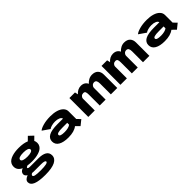

<svg xmlns="http://www.w3.org/2000/svg" viewBox="329 -1971 3592 3592"><g transform="rotate(-45 2125.0 -175.0)"><path d="M415 -154.5Q350.5 -154.5 298 -163Q262.5 -149 262.5 -134.5Q262.5 -122.5 279.8 -117.5Q297 -112.5 335 -112.5H539Q645 -112.5 703 -77.5Q761 -42.5 761 29.5Q761 112 674.8 156Q588.5 200 412 200Q81 200 81 64.5Q81 29 108.2 5Q135.5 -19 173 -32Q125.5 -61 125.5 -100.5Q125.5 -162.5 201 -189.5Q99 -234.5 99 -331Q99 -370.5 116.2 -401.8Q133.5 -433 163 -453.2Q192.5 -473.5 233.5 -487Q274.5 -500.5 319.2 -506.2Q364 -512 415 -512Q542 -512 622.5 -477L696.5 -550L784.5 -466.5L714.5 -397.5Q729.5 -368 729.5 -331Q729.5 -291.5 711 -260.5Q692.5 -229.5 662.2 -210Q632 -190.5 590.2 -177.8Q548.5 -165 505.5 -159.8Q462.5 -154.5 415 -154.5ZM415 -278.5Q475.5 -278.5 514 -292Q552.5 -305.5 552.5 -332.5Q552.5 -361 515.8 -374.8Q479 -388.5 415 -388.5Q276.5 -388.5 276.5 -332.5Q276.5 -305.5 315 -292Q353.5 -278.5 415 -278.5ZM227.5 36Q227.5 58.5 270 68.5Q312.5 78.5 413.5 78.5Q601 78.5 601 35.5Q601 1 492.5 1H303Q283 1 262.5 -2Q247 4 237.2 14Q227.5 24 227.5 36Z M1252.5 -512Q1341 -512 1410 -491.2Q1479 -470.5 1519.2 -429.5Q1559.5 -388.5 1559.5 -333.5V-132.5L1625.5 -64L1522.5 19L1448 -54Q1367 11 1213 11Q1084 11 1012.2 -31Q940.5 -73 940.5 -154Q940.5 -232 1013 -272.2Q1085.5 -312.5 1243.5 -312.5H1389Q1383.5 -343.5 1342 -361.8Q1300.5 -380 1245.5 -380Q1197 -380 1152 -367.8Q1107 -355.5 1088 -338L947 -435.5Q978 -466 1060.8 -489Q1143.5 -512 1252.5 -512ZM1234.5 -112Q1283.5 -112 1325 -122.2Q1366.5 -132.5 1389.5 -151.5V-201H1266Q1182 -201 1147.5 -190Q1113 -179 1113 -157Q1113 -133.5 1142.8 -122.8Q1172.5 -112 1234.5 -112Z M1746 0V-500H1894L1908 -436Q1936.5 -470.5 1975 -490.8Q2013.5 -511 2057 -511Q2107.5 -511 2141.5 -489.8Q2175.5 -468.5 2191.5 -431Q2222 -467 2264 -489Q2306 -511 2353 -511Q2431 -511 2471.8 -468.5Q2512.5 -426 2512.5 -353V0H2343V-289Q2343 -334.5 2329 -358.5Q2315 -382.5 2281.5 -382.5Q2249.5 -382.5 2228.2 -361.2Q2207 -340 2204.5 -312.5V0H2048.5V-290Q2048.5 -338.5 2038 -360.5Q2027.5 -382.5 1994 -382.5Q1962 -382.5 1941 -363Q1920 -343.5 1917 -317V0Z M2596 0V-500H2744L2758 -436Q2786.5 -470.5 2825 -490.8Q2863.5 -511 2907 -511Q2957.5 -511 2991.5 -489.8Q3025.5 -468.5 3041.5 -431Q3072 -467 3114 -489Q3156 -511 3203 -511Q3281 -511 3321.8 -468.5Q3362.5 -426 3362.5 -353V0H3193V-289Q3193 -334.5 3179 -358.5Q3165 -382.5 3131.5 -382.5Q3099.5 -382.5 3078.2 -361.2Q3057 -340 3054.5 -312.5V0H2898.5V-290Q2898.5 -338.5 2888 -360.5Q2877.5 -382.5 2844 -382.5Q2812 -382.5 2791 -363Q2770 -343.5 2767 -317V0Z M3802.5 -512Q3891 -512 3960 -491.2Q4029 -470.5 4069.2 -429.5Q4109.5 -388.5 4109.5 -333.5V-132.5L4175.5 -64L4072.5 19L3998 -54Q3917 11 3763 11Q3634 11 3562.2 -31Q3490.5 -73 3490.5 -154Q3490.5 -232 3563 -272.2Q3635.5 -312.5 3793.5 -312.5H3939Q3933.5 -343.5 3892 -361.8Q3850.5 -380 3795.5 -380Q3747 -380 3702 -367.8Q3657 -355.5 3638 -338L3497 -435.5Q3528 -466 3610.8 -489Q3693.5 -512 3802.5 -512ZM3784.5 -112Q3833.5 -112 3875 -122.2Q3916.5 -132.5 3939.5 -151.5V-201H3816Q3732 -201 3697.5 -190Q3663 -179 3663 -157Q3663 -133.5 3692.8 -122.8Q3722.5 -112 3784.5 -112Z"/></g></svg>

Font: League Mono Wide
Style: Bold
Weight: 700
Width: 8
Designer: Tyler Finck
Foundry: The League of Moveable Type / Tyler Finck
Version: Version 2.210